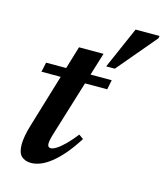

<svg xmlns="http://www.w3.org/2000/svg" viewBox="-106 -767 738 859"><g transform="rotate(15 263.0 -337.0)"><path d="M57.5 -395 67 -439.5H371L362 -395ZM185 -153.5Q179 -135 176 -123.5Q173 -112 172 -104.8Q171 -97.5 171 -92.5Q171 -83.5 175 -79.2Q179 -75 185.5 -75Q196 -75 212 -85Q228 -95 248.8 -115.5Q269.5 -136 294 -167L315 -152Q287.5 -108.5 261 -77.5Q234.5 -46.5 209.5 -26.8Q184.5 -7 161.5 2.2Q138.5 11.5 117 11.5Q90 11.5 73 -4Q56 -19.5 56 -59Q56 -75 60.2 -99.2Q64.5 -123.5 74.5 -155.5L191.5 -544H305ZM331 -493 415.5 -686H526.5L524.5 -675L371 -493Z"/></g></svg>

Font: Newsreader 24pt SemiBold
Style: Italic
Weight: 600
Italic angle: -17°
Designer: Hugues Gentile
Foundry: Production Type
Version: Version 1.003